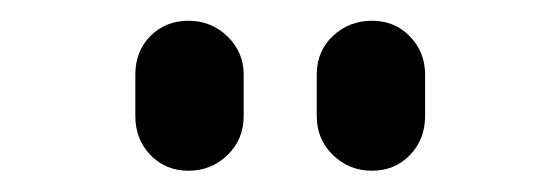

<svg xmlns="http://www.w3.org/2000/svg" viewBox="-20 -770 540 185"><path d="M285.2 -658.2V-698.2Q285.2 -720.7 300.8 -735.4Q316.4 -750 338.4 -750Q360.4 -750 375 -734.9Q389.6 -719.7 389.6 -698.2V-658.2Q389.6 -635.7 375 -620.6Q360.4 -605.5 338.4 -605.5Q316.4 -605.5 300.8 -620.6Q285.2 -635.7 285.2 -658.2ZM110.4 -658.2V-698.2Q110.4 -720.7 125 -735.4Q139.6 -750 161.6 -750Q183.6 -750 199.2 -734.9Q214.8 -719.7 214.8 -698.2V-658.2Q214.8 -635.7 199.2 -620.6Q183.6 -605.5 161.6 -605.5Q139.6 -605.5 125 -620.6Q110.4 -635.7 110.4 -658.2Z"/></svg>

Font: Rounded Mgen+ 2m medium
Style: Regular
Weight: 500
Designer: [Source Han Sans]
Ryoko NISHIZUKA  (kana & ideographs); Paul D. Hunt (Latin, Greek & Cyrillic); Wenlong ZHANG  (bopomofo
Version: Version 1.059.20150602